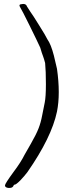

<svg xmlns="http://www.w3.org/2000/svg" viewBox="-20 -680 340 962"><path d="M78.1 -655.3Q80.1 -659.2 95.7 -660.2Q95.7 -660.2 96.7 -660.2Q111.3 -660.2 115.2 -647.5Q122.1 -635.7 132.8 -620.1Q142.6 -607.4 175.8 -553.7Q209 -501 217.8 -482.4Q235.4 -458 250 -401.4Q258.8 -366.2 265.6 -335Q274.4 -272.5 274.4 -219.7Q274.4 -218.8 274.4 -216.8Q274.4 -166 265.6 -121.1Q238.3 8.8 117.2 182.6Q102.5 202.1 82 223.6Q60.5 245.1 53.7 245.1Q48.8 245.1 45.9 253.9Q41 261.7 26.4 261.7Q24.4 261.7 22.5 261.7Q4.9 259.8 4.9 249Q4.9 240.2 47.9 181.6Q84 133.8 103.5 94.7Q113.3 76.2 134.8 40Q162.1 -7.8 172.9 -36.1Q184.6 -65.4 191.4 -102.5Q198.2 -138.7 204.1 -166Q210 -194.3 210 -258.8Q210 -324.2 206.1 -364.3Q200.2 -386.7 195.3 -399.4Q190.4 -411.1 181.6 -441.4Q167 -473.6 127.9 -552.7Q88.9 -631.8 82 -641.6Q76.2 -650.4 78.1 -655.3Z"/></svg>

Font: Yahfie
Style: Heavy
Weight: 600
Designer: Joe Palazzolo
Foundry: jozolo LLC
Version: Version 001.000